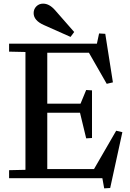

<svg xmlns="http://www.w3.org/2000/svg" viewBox="-20 -980 713 1056"><path d="M30 -44 120 -46V-694L30 -696V-740H513L525 -796L559 -794L601 -527L567 -519L469 -690H240V-410H423L454 -485L486 -483V-221L454 -219L420 -360H240V-50H497L619 -261L653 -253L586 54L553 56L543 0H30ZM165 -908Q165 -930 180 -945Q195 -960 217 -960Q251 -960 282 -925L388 -804L368 -777L222 -842Q165 -867 165 -908Z"/></svg>

Font: Minipax
Style: Bold
Weight: 500
Designer: Raphaël Ronot, Igor Stepanchenko (Cyrillic)
Foundry: steppetype
Version: Version 1.002